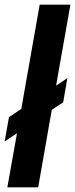

<svg xmlns="http://www.w3.org/2000/svg" viewBox="-34 -805 322 825"><path d="M-14 -197 4.5 -301.5 57.5 -337 136.5 -785H268.5L207 -437L255.5 -469.5L237.5 -365.5L188.5 -333L130 0H-2.5L39 -232.5Z"/></svg>

Font: Anybody UltraCondensed Regular
Style: Bold Italic
Weight: 700
Width: 1
Italic angle: -10°
Designer: Tyler Finck
Foundry: Etcetera Type Company
Version: Version 1.010; ttfautohint (v1.8.3) -l 8 -r 50 -G 200 -x 14 